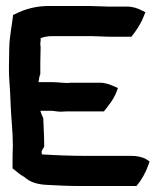

<svg xmlns="http://www.w3.org/2000/svg" viewBox="-20 -638 527 643"><path d="M10 -400C10 -376 13 -349 14 -327L16 -280C18 -236 23 -196 23 -151C22 -127 22 -103 22 -81V-74C35 -65 43 -55 62 -45C80 -28 104 -21 134 -19C171 -17 209 -15 248 -15H437C454 -35 468 -60 477 -86L481 -97L471 -104C458 -112 439 -116 421 -116H266C218 -116 167 -118 120 -121C120 -125 119 -129 120 -133C123 -137 125 -143 128 -147V-151C128 -182 126 -210 125 -240V-242C121 -250 118 -258 115 -267H154C159 -267 171 -264 183 -264H184C196 -265 209 -265 222 -265H328C343 -284 360 -304 370 -330L375 -343L362 -349C350 -354 334 -361 314 -361H217C215 -361 215 -361 208 -360C191 -360 172 -363 151 -363H109C110 -371 112 -384 115 -390V-429C115 -445 116 -461 116 -479V-480C115 -493 114 -491 116 -499V-510C126 -514 138 -517 155 -517H286C306 -517 328 -515 350 -515H420C436 -535 452 -558 462 -585L467 -597L455 -603C442 -610 425 -616 405 -616H341C322 -616 299 -618 277 -618H144C99 -618 62 -607 31 -591L24 -588C20 -552 12 -519 11 -478C11 -458 10 -438 10 -417Z"/></svg>

Font: SolarCharger
Style: 950
Weight: 900
Designer: Mew Too
Foundry: Cannot Into Space Fonts/KineticPlasma Fonts
Version: Version 1.100